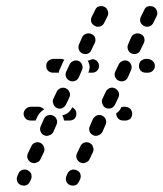

<svg xmlns="http://www.w3.org/2000/svg" viewBox="-20 -583 533 626"><path d="M47 20Q52 22 56 22Q60 23 65 21Q69 20 72 17Q75 14 77 10L81 2Q83 -2 83 -7Q83 -11 82 -16Q80 -20 77 -23Q74 -26 70 -28Q62 -32 53 -29Q44 -26 40 -17L37 -10Q33 -1 36 8Q39 16 47 20ZM207 20Q212 22 216 22Q220 23 225 21Q229 20 232 17Q235 14 237 10L241 2Q245 -7 242 -16Q239 -24 230 -28Q226 -30 222 -30Q217 -31 213 -29Q209 -28 206 -25Q202 -22 200 -17L197 -10Q193 -1 196 8Q199 16 207 20ZM82 -53Q86 -52 91 -51Q95 -51 99 -53Q103 -54 107 -57Q110 -60 112 -64L123 -87Q127 -96 123 -104Q120 -113 112 -117Q103 -121 95 -118Q86 -115 82 -106L71 -83Q67 -75 70 -66Q74 -57 82 -53ZM242 -53Q246 -52 251 -51Q255 -51 259 -53Q263 -54 267 -57Q270 -60 272 -64L283 -87Q285 -91 285 -96Q285 -100 283 -104Q282 -109 279 -112Q276 -115 272 -117Q263 -121 255 -118Q246 -115 242 -106L231 -83Q227 -75 230 -66Q234 -57 242 -53ZM124 -142Q132 -138 141 -142Q150 -145 154 -153L164 -176Q168 -185 165 -193Q162 -202 153 -206Q145 -210 136 -207Q127 -204 123 -195L113 -172Q109 -164 112 -155Q115 -146 124 -142ZM284 -142Q288 -140 292 -140Q297 -140 301 -142Q305 -143 308 -146Q312 -149 314 -153L324 -176Q328 -185 325 -193Q322 -202 313 -206Q309 -208 305 -208Q300 -208 296 -207Q292 -205 289 -202Q285 -199 283 -195L273 -172Q269 -164 272 -155Q275 -146 284 -142ZM124 -226Q121 -230 116 -232Q111 -235 106 -235H80Q70 -234 64 -228Q57 -221 57 -212Q57 -203 64 -196Q70 -190 80 -190H96L103 -205Q107 -212 113 -218Q118 -223 124 -226ZM189 -190H207Q216 -190 223 -196Q229 -203 229 -212Q229 -219 226 -224Q222 -230 216 -233L215 -232Q212 -225 206 -219Q199 -212 190 -209Q187 -208 183 -207Q185 -204 186 -201Q188 -195 189 -190ZM382 -235H389Q398 -234 405 -228Q411 -221 411 -212Q411 -203 405 -196Q398 -190 389 -190H382Q372 -190 366 -196Q359 -203 359 -212Q359 -212 359 -213Q359 -213 359 -214Q363 -216 366 -219Q372 -225 375 -232L376 -234Q377 -234 379 -234Q380 -235 382 -235ZM165 -231Q174 -227 182 -230Q191 -234 195 -242L206 -265Q210 -273 207 -282Q203 -291 195 -295Q191 -297 186 -297Q182 -297 178 -296Q174 -294 170 -291Q167 -288 165 -284L154 -261Q150 -253 154 -244Q157 -235 165 -231ZM325 -231Q329 -229 334 -229Q338 -229 342 -230Q347 -232 350 -235Q353 -238 355 -242L366 -265Q370 -273 367 -282Q363 -291 355 -295Q347 -299 338 -296Q329 -292 325 -284L314 -261Q310 -253 314 -244Q317 -235 325 -231ZM207 -320Q215 -316 224 -319Q233 -322 237 -331L247 -354Q251 -362 248 -371Q245 -380 237 -384Q228 -388 219 -384Q211 -381 207 -373L196 -350Q192 -341 195 -333Q198 -324 207 -320ZM367 -320Q375 -316 384 -319Q393 -322 397 -331L407 -354Q411 -362 408 -371Q405 -380 397 -384Q388 -388 379 -384Q371 -381 367 -373L356 -350Q352 -341 355 -333Q358 -324 367 -320ZM185 -390Q182 -390 180 -391H153Q144 -390 137 -384Q130 -377 131 -368Q130 -359 137 -352Q144 -346 153 -346H172Q172 -353 176 -359L186 -382Q188 -385 190 -388Q187 -389 185 -390ZM268 -346H280Q290 -346 296 -352Q303 -359 303 -368Q303 -377 296 -384Q290 -390 281 -390Q277 -388 273 -387Q270 -386 266 -385Q268 -382 269 -379Q273 -370 272 -361Q271 -353 268 -346ZM485 -368Q485 -377 478 -384Q471 -390 462 -391H455Q446 -390 439 -384Q433 -377 433 -368Q433 -359 439 -352Q446 -346 455 -346H462Q471 -346 478 -352Q485 -359 485 -368ZM248 -409Q257 -405 266 -408Q274 -411 278 -420L289 -443Q293 -451 290 -460Q287 -469 278 -472Q270 -476 261 -473Q252 -470 248 -462L238 -439Q234 -430 237 -422Q240 -413 248 -409ZM408 -409Q417 -405 426 -408Q434 -411 438 -420L449 -443Q453 -451 450 -460Q447 -469 438 -472Q430 -476 421 -473Q412 -470 408 -462L398 -439Q394 -430 397 -422Q400 -413 408 -409ZM290 -498Q298 -494 307 -497Q316 -500 320 -509L331 -531Q335 -540 331 -549Q328 -557 320 -561Q316 -563 311 -563Q307 -564 303 -562Q298 -561 295 -558Q292 -555 290 -550L279 -528Q275 -519 278 -510Q282 -502 290 -498ZM450 -498Q458 -494 467 -497Q476 -500 480 -509L491 -531Q495 -540 491 -549Q488 -557 480 -561Q476 -563 471 -563Q467 -564 463 -562Q458 -561 455 -558Q452 -555 450 -550L439 -528Q435 -519 438 -510Q442 -502 450 -498Z"/></svg>

Font: FRB American Cursive Guidelines Dashed Extrabold
Style: Bold Italic
Weight: 800
Italic angle: -25°
Version: Version 2.0;Modular Font Editor K font №1